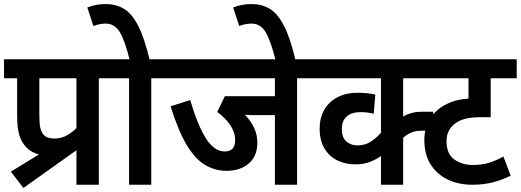

<svg xmlns="http://www.w3.org/2000/svg" viewBox="-20 -916 2582 952"><path d="M34 -65 173 -150Q133 -161 109 -187Q86 -212 75.5 -246.5Q65 -281 65 -344V-528H0V-622H558V-528H470V0H359V-171L96 16ZM359 -528H175V-350Q175 -302 180 -281.5Q185 -261 197 -247Q214 -229 250 -229Q284 -229 312 -245Q340 -261 359 -281Z M730 -528V0H620V-528H545V-622H819V-528ZM624 -615Q599 -716 573.5 -757.5Q548 -799 504 -799Q486 -799 471 -795.5Q456 -792 443 -787L413 -879Q456 -896 504 -896Q554 -896 593.5 -873Q633 -850 664.5 -789.5Q696 -729 723 -615Z M1453 -528V0H1343V-345H1249Q1233 -345 1219 -345.5Q1205 -346 1194 -347Q1223 -318 1239.5 -283Q1256 -248 1256 -209Q1256 -141 1213 -105Q1170 -69 1104 -69Q1047 -69 998 -97.5Q949 -126 906.5 -196Q864 -266 826 -389L923 -420Q961 -292 1002 -228.5Q1043 -165 1094 -165Q1146 -165 1146 -221Q1146 -260 1121.5 -296Q1097 -332 1057 -361L1095 -439H1343V-528H805V-622H1542V-528Z M1347 -615Q1322 -716 1296.5 -757.5Q1271 -799 1227 -799Q1209 -799 1194 -795.5Q1179 -792 1166 -787L1136 -879Q1179 -896 1227 -896Q1277 -896 1316.5 -873Q1356 -850 1387.5 -789.5Q1419 -729 1446 -615Z M2120 -528H1979V-338Q1997 -349 2020 -355.5Q2043 -362 2077 -362H2128V-268H2076Q2041 -268 2020.5 -259.5Q2000 -251 1979 -233V0H1869V-142Q1843 -124 1812.5 -112.5Q1782 -101 1742 -101Q1693 -101 1653 -120.5Q1613 -140 1589 -179.5Q1565 -219 1565 -278Q1565 -360 1616.5 -408Q1668 -456 1753 -456Q1777 -456 1801.5 -453.5Q1826 -451 1841 -447L1833 -352Q1803 -360 1768 -360Q1723 -360 1699 -338.5Q1675 -317 1675 -278Q1675 -232 1698.5 -213.5Q1722 -195 1752 -195Q1789 -195 1817.5 -213Q1846 -231 1869 -258V-528H1528V-622H2120Z M2542 -528H2413V-335H2367Q2321 -335 2291 -328Q2261 -321 2240 -306Q2219 -292 2206.5 -269.5Q2194 -247 2194 -216Q2194 -153 2232.5 -125.5Q2271 -98 2324 -98Q2369 -98 2404 -108.5Q2439 -119 2476 -140L2512 -45Q2470 -24 2424 -12Q2378 0 2322 0Q2253 0 2199.5 -26Q2146 -52 2115 -101Q2084 -150 2084 -221Q2084 -285 2114 -330Q2144 -375 2193.5 -399.5Q2243 -424 2303 -427V-528H2048V-622H2542Z"/></svg>

Font: Noto Sans Devanagari SemiCondensed SemiBold
Style: Regular
Weight: 600
Width: 4
Designer: Jelle Bosma - Monotype Design Team
Foundry: Monotype Imaging Inc.
Version: Version 2.004; ttfautohint (v1.8.4.7-5d5b)